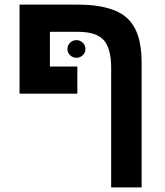

<svg xmlns="http://www.w3.org/2000/svg" viewBox="-20 -626 715 834"><path d="M316.9 -606Q466.3 -606 530.8 -548.6Q595.2 -491.2 595.2 -356V188H462.9V-330.1Q462.9 -415.5 430.7 -451.7Q398.4 -487.8 317.9 -487.8H196.8V-336.9H315.9V-219.2H64.9V-606ZM272.9 -412.6Q272.9 -429.7 284.7 -440.7Q296.4 -451.7 312 -451.7Q327.6 -451.7 339.4 -440.7Q351.1 -429.7 351.1 -412.6Q351.1 -397 339.4 -386Q327.6 -375 312 -375Q296.4 -375 284.7 -386Q272.9 -397 272.9 -412.6Z"/></svg>

Font: Arial
Style: Bold
Weight: 700
Designer: Steve Matteson
Foundry: Ascender Corporation
Version: Version 2.00.3